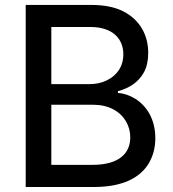

<svg xmlns="http://www.w3.org/2000/svg" viewBox="-20 -747 693 767"><path d="M355.8 0C469.5 0 540.5 -36.9 574.9 -95.5C592 -125 600.5 -158 600.5 -195C600.5 -270.2 566.4 -323.5 520.6 -352.3C497.5 -366.5 474.4 -374.3 451 -375.7V-382.8C494.7 -394.2 533 -417.6 555.4 -458.8C566.4 -479.4 572.1 -505 572.1 -535.5C572.1 -606.9 539.1 -667.6 472.3 -701.7C438.6 -718.8 396.3 -727.3 344.8 -727.3H82.7V0ZM185 -328.5H353C413.7 -328.5 458.5 -302.9 482.6 -263.5C494.3 -243.6 500.4 -221.9 500.4 -198.2C500.4 -136 457.4 -88.4 349.1 -88.4H185ZM185 -639.2H340.6C431.1 -639.2 472.7 -591.3 472.7 -530.2C472.7 -481.5 447.1 -445.3 406.2 -425.8C386 -415.8 362.9 -410.9 337.7 -410.9H185Z"/></svg>

Font: Inter 465
Style: Regular
Weight: 400
Designer: Rasmus Andersson
Foundry: rsms
Version: Version 3.019;Glyphs 3.1.2 (3151)